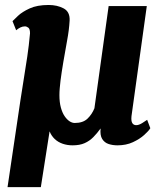

<svg xmlns="http://www.w3.org/2000/svg" viewBox="-20 -588 668 790"><path d="M148 182H11L64 -175Q71 -221.5 78.2 -265.5Q85.5 -309.5 92.2 -355Q99 -400.5 103.5 -451Q103.5 -469 96.5 -474.2Q89.5 -479.5 82.5 -479.5Q73 -479.5 63.8 -475Q54.5 -470.5 46.5 -463.5L31.5 -501Q37.5 -507 54.2 -523Q71 -539 101.8 -553.2Q132.5 -567.5 180 -567.5Q215.5 -567.5 241.8 -553.5Q268 -539.5 266.5 -504Q264.5 -465.5 256 -420.5Q247.5 -375.5 240.5 -332.5Q237 -311 234 -292Q231 -273 229 -256.2Q227 -239.5 225.8 -224.8Q224.5 -210 224.5 -196.5Q224.5 -167 230.5 -145.2Q236.5 -123.5 246 -109.8Q255.5 -96 266.2 -89Q277 -82 287.5 -82Q321.5 -82 340 -99.8Q358.5 -117.5 368.5 -142.5L427 -563H584L521 -110Q519 -90.5 524.2 -81.8Q529.5 -73 540.5 -73Q551 -73 564.5 -81.2Q578 -89.5 585.5 -95L598.5 -60.5Q592 -49.5 573.5 -32.8Q555 -16 527 -3Q499 10 463.5 10Q443.5 10 426.8 4.5Q410 -1 400.5 -16.2Q391 -31.5 394 -59.5Q379.5 -39.5 364 -23.8Q348.5 -8 328.2 1Q308 10 278.5 10Q257 10 238 3.5Q219 -3 205.2 -16Q191.5 -29 184 -47.5Z"/></svg>

Font: Merriweather 20pt Black
Style: Italic
Weight: 900
Italic angle: -7.8°
Version: Version 2.101